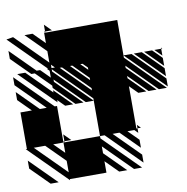

<svg xmlns="http://www.w3.org/2000/svg" viewBox="-84 -780 841 862"><g transform="rotate(-10 336.0 -349.0)"><path d="M166.7 5.2 -5.2 -166.7H0V-333.3H52.1L-5.2 -390.6V-427.1L88.5 -333.3H119.8L-5.2 -458.3V-494.8L156.2 -333.3H166.7V-171.9H171.9V-166.7L166.7 -171.9V-166.7H333.3V-156.2L494.8 5.2H458.3L333.3 -119.8V-88.5L427.1 5.2H390.6L333.3 -52.1V0H166.7ZM78.1 5.2 -5.2 -78.1V-114.6L114.6 5.2ZM671.9 -474 640.6 -505.2H671.9ZM671.9 -427.1 593.8 -505.2H630.2L671.9 -463.5ZM671.9 -380.2 546.9 -505.2H583.3L671.9 -416.7ZM500 -505.2V-494.8L666.7 -328.1H630.2L500 -458.3V-447.9L619.8 -328.1H583.3L500 -411.5V-401L572.9 -328.1H536.5L500 -364.6V-171.9H505.2V-151L489.6 -166.7H458.3L505.2 -119.8V-83.3L421.9 -166.7H390.6L505.2 -52.1V-15.6L354.2 -166.7H333.3V-328.1H296.9L171.9 -453.1V-442.7L286.5 -328.1H250L161.5 -416.7V-427.1L93.8 -494.8H78.1L-5.2 -578.1V-614.6L104.2 -505.2H119.8L161.5 -463.5V-494.8L151 -505.2H156.2L-5.2 -666.7L26 -671.9L166.7 -531.2V-583.3L78.1 -671.9H114.6L166.7 -619.8V-666.7H171.9L166.7 -671.9H171.9V-666.7H500V-505.2H536.5L671.9 -369.8V-333.3ZM171.9 -349 15.6 -505.2H52.1L161.5 -395.8V-406.2L239.6 -328.1H203.1L171.9 -359.4ZM505.2 -171.9H520.8L505.2 -187.5ZM171.9 -171.9H203.1L171.9 -203.1ZM671.9 -505.2H677.1L671.9 -510.4ZM333.3 -328.1V-338.5L171.9 -500V-489.6ZM171.9 -505.2H187.5L171.9 -520.8ZM171.9 -671.9H203.1L171.9 -703.1ZM166.7 -31.2V-83.3L83.3 -166.7H31.2ZM166.7 -119.8V-166.7H119.8ZM333.3 -375V-385.4L218.8 -500H208.3ZM333.3 -421.9V-432.3L265.6 -500H255.2ZM333.3 -468.8V-479.2L312.5 -500H302.1Z"/></g></svg>

Font: 0xA000-Monochrome
Style: Monochrome
Weight: 400
Version: Version 0.1